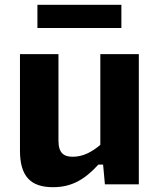

<svg xmlns="http://www.w3.org/2000/svg" viewBox="-20 -766 660 798"><path d="M63 -541V-140C63 -32.5 108 12 200 12C279.5 12 333 -21 389 -82H408.5L416 0H557V-541H397V-164C362.5 -134.5 325 -114.5 282.5 -114.5C246 -114.5 223 -129 223 -181V-541ZM484.5 -746H135.5V-649.5H484.5Z"/></svg>

Font: Monaspace Neon ExtraBold
Style: Regular
Weight: 800
Designer: Riley Cran & the Lettermatic Team
Foundry: Lettermatic
Version: Version 1.200 (Monaspace Neon)